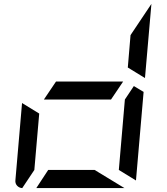

<svg xmlns="http://www.w3.org/2000/svg" viewBox="-20 -964 856 984"><path d="M205 -454 267 -546H611L549 -454ZM723 -564 635 -618 649 -784 756 -944ZM618 0H166L227 -93H465ZM94 0Q78 -1 67.5 -12.5Q57 -24 59 -41L93 -436L181 -382L156 -93ZM716 -493 677 -41V-39L589 -93L620 -454L666 -523Z"/></svg>

Font: DSEG7 Modern Mini
Style: Italic
Weight: 400
Italic angle: -5°
Designer: Keshikan(Twitter:@keshinomi_88pro)
Version: Version 0.46